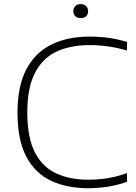

<svg xmlns="http://www.w3.org/2000/svg" viewBox="-20 -932 682 960"><path d="M419 9Q316.5 9 237.2 -27.2Q158 -63.5 112.8 -146.5Q67.5 -229.5 67.5 -369Q67.5 -501.5 111.8 -585.5Q156 -669.5 236.8 -709.2Q317.5 -749 427.5 -749Q480.5 -749 525 -742.5Q569.5 -736 615 -722.5V-679.5Q570.5 -692.5 523.5 -699.5Q476.5 -706.5 428 -706.5Q330 -706.5 260.2 -672.8Q190.5 -639 153.5 -565Q116.5 -491 116.5 -371Q116.5 -244 154.5 -170.2Q192.5 -96.5 261 -65Q329.5 -33.5 420.5 -33.5Q470 -33.5 515.2 -40.5Q560.5 -47.5 615 -66.5V-23Q526.5 9 419 9ZM383.5 -841.5Q366.5 -841.5 356.5 -850.8Q346.5 -860 346.5 -876Q346.5 -891.5 356.5 -901.5Q366.5 -911.5 383.5 -911.5Q400.5 -911.5 410.5 -901.5Q420.5 -891.5 420.5 -876Q420.5 -860 410.5 -850.8Q400.5 -841.5 383.5 -841.5Z"/></svg>

Font: Encode Sans Exp XLt
Style: Regular
Weight: 200
Width: 7
Designer: Multiple Designers
Foundry: Impallari Type
Version: Version 3.002; ttfautohint (v1.8.3) -l 8 -r 50 -G 200 -x 14 